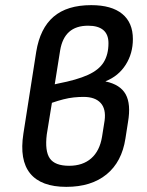

<svg xmlns="http://www.w3.org/2000/svg" viewBox="-20 -715 570 747"><path d="M238 12Q140 12 97.5 -40Q55 -92 71 -195L121 -514Q136 -605 188.5 -650Q241 -695 335 -695Q414 -695 455.5 -661Q497 -627 497 -563Q497 -507 469 -463Q441 -419 391 -399V-398Q448 -386 469 -348Q490 -310 478 -240L468 -176Q454 -85 394.5 -36.5Q335 12 238 12ZM249 -70Q302 -70 335 -99Q368 -128 377 -183L387 -246Q393 -291 371.5 -314.5Q350 -338 305 -338Q287 -338 267.5 -336Q248 -334 226.5 -328.5Q205 -323 182 -315L162 -192Q154 -127 174 -98.5Q194 -70 249 -70ZM193 -387 206 -390Q279 -404 322 -423.5Q365 -443 383.5 -473Q402 -503 402 -547Q402 -581 382 -598Q362 -615 323 -615Q276 -615 249 -591Q222 -567 214 -519Z"/></svg>

Font: Sofia Sans Medium
Style: Italic
Weight: 500
Italic angle: -9°
Version: Version 4.101